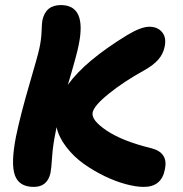

<svg xmlns="http://www.w3.org/2000/svg" viewBox="-20 -711 726 761"><path d="M113.8 29.8Q55.7 29.8 39.1 -16.1Q22.5 -62 43 -168Q61 -255.4 96.4 -376.2Q131.8 -497.1 136.2 -520Q143.6 -553.7 144.8 -586.7Q146 -619.6 147.9 -629.9Q160.6 -690.9 221.2 -690.9Q324.2 -690.9 292 -533.2Q285.6 -498 249 -375Q316.9 -469.7 483.9 -571.8Q539.1 -605 571.8 -605Q604.5 -605 622.3 -583.7Q640.1 -562.5 632.8 -526.9Q627 -497.1 607.2 -474.6Q587.4 -452.1 549.8 -431.2Q471.7 -388.2 411.9 -340.1Q352.1 -292 347.2 -265.1Q340.8 -234.9 403.3 -193.1Q465.8 -151.4 578.1 -124Q647.5 -106.9 633.8 -41Q621.1 29.8 549.8 29.8Q519.5 29.8 479 19Q438.5 8.3 394.5 -12.9Q350.6 -34.2 311.5 -62Q272.5 -89.8 242.9 -128.2Q213.4 -166.5 204.1 -207Q203.1 -199.2 199.2 -181.2Q189.5 -133.8 186.5 -88.4Q183.6 -43 180.2 -25.9Q168 29.8 113.8 29.8Z"/></svg>

Font: Shantell Sans Irregular Bouncy
Style: Bold Italic
Weight: 700
Italic angle: -11.31°
Designer: Stephen Nixon, Anya Danilova, Shantell Martin
Foundry: Arrow Type
Version: Version 1.006;[9816181b4]